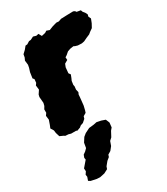

<svg xmlns="http://www.w3.org/2000/svg" viewBox="-206 -605 855 981"><g transform="rotate(-30 221.5 -114.5)"><path d="M70 20 56 16 39 15 31 10 11 1 4 -22 2 -38 -9 -56 -2 -73 7 -99 4 -123 13 -136V-156L22 -171L26 -187L23 -223L26 -236L40 -257L37 -283L45 -294L47 -315L40 -323L45 -357L52 -379L55 -395L52 -421L59 -436L62 -453L79 -469L93 -486L104 -487L120 -497L131 -498L149 -507L166 -502L180 -505L190 -487L212 -492L223 -499L240 -493L263 -502L288 -509L302 -508L319 -514H327L350 -515L391 -516L400 -512L405 -505L428 -501L432 -490L441 -479L448 -465L445 -454L452 -439L443 -416L431 -394L414 -382L403 -373L384 -365L363 -355L348 -352L325 -353L311 -357L303 -361L283 -358L266 -352L251 -339L240 -332L241 -316L222 -305L215 -287L212 -254L220 -243L213 -225L207 -212L204 -190L206 -181L204 -162L208 -145L203 -134L202 -120L200 -100L197 -72L191 -47L187 -35L170 -25L166 -12L149 3L134 8L124 16L104 23L100 20ZM87 287 68 286 35 279 24 272 31 252 29 239 39 224 38 207 68 172 66 161 72 145 86 135 99 122 104 93 120 68 136 55 164 41 192 38 211 34 236 39 259 47 268 69 265 96 254 109 238 139 224 152 215 177 199 197 181 208 177 220 161 233 143 255 138 269 115 281Z"/></g></svg>

Font: Winky Rough ExtraBold
Style: Italic
Weight: 800
Italic angle: -8.97852°
Designer: Simon Atzbach
Foundry: typofactur
Version: Version 1.206; ttfautohint (v1.8.4.7-5d5b)